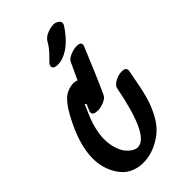

<svg xmlns="http://www.w3.org/2000/svg" viewBox="-263 -1013 1044 1044"><g transform="rotate(-45 259.5 -491.0)"><path d="M453 -487Q487 -487 483 -461L479 -438Q464 -353 448.5 -294.5Q433 -236 401.5 -181Q370 -126 319 -94Q253 -52 184 -52Q143 -52 107.5 -69Q72 -86 48 -122Q6 -184 6 -264Q6 -372 83 -514Q109 -563 137.5 -592Q166 -621 209 -627Q213 -628 220 -628Q236 -628 248 -622Q278 -688 294 -721Q301 -736 327.5 -747Q354 -758 377 -758Q407 -758 407 -739Q407 -735 404 -727Q335 -559 292 -466Q285 -450 259.5 -439Q234 -428 210 -428Q194 -428 184 -433Q174 -438 174 -449Q174 -456 178 -464L193 -498Q188 -499 184 -503L164 -456Q136 -395 127 -334Q124 -315 124 -295Q124 -252 137 -214Q150 -176 178 -153Q201 -133 223 -133Q311 -133 370 -439Q374 -459 400.5 -473Q427 -487 453 -487ZM199 -778Q199 -790 210 -801Q214 -805 230.5 -821.5Q247 -838 259 -853Q271 -868 279 -882Q290 -904 314 -916Q338 -928 366 -930Q380 -932 396 -923Q412 -914 412 -901Q412 -894 408 -887Q355 -805 294 -774Q262 -758 234 -758Q222 -758 213 -761Q199 -765 199 -778Z"/></g></svg>

Font: Sedgwick Ave Display
Style: Regular
Weight: 400
Designer: Kevin Burke, Pedro Vergani
Foundry: Google, Inc.
Version: Version 1.000